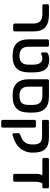

<svg xmlns="http://www.w3.org/2000/svg" viewBox="1111 -1726 806 3068"><g transform="rotate(90 1514.0 -192.0)"><path d="M380 0Q369 0 362.5 -6.5Q356 -13 356 -24V-322Q356 -391 321.5 -428.5Q287 -466 212 -466H72Q61 -466 54.5 -472.5Q48 -479 48 -490V-547Q48 -558 54.5 -564.5Q61 -571 72 -571H218Q350 -571 416 -512.5Q482 -454 482 -327V-24Q482 -13 475.5 -6.5Q469 0 458 0Z M873 10Q735 10 672 -55.5Q609 -121 609 -237V-547Q609 -558 615.5 -564.5Q622 -571 633 -571H703Q714 -571 720.5 -564.5Q727 -558 727 -547V-242Q727 -171 764 -135.5Q801 -100 873 -100Q1010 -100 1013 -236V-326Q1011 -397 984.5 -431.5Q958 -466 913 -466Q898 -466 879 -461Q860 -456 846 -448Q836 -443 826.5 -448Q817 -453 817 -465V-519Q817 -529 819.5 -537.5Q822 -546 833 -552Q850 -563 872.5 -569Q895 -575 933 -575Q1037 -575 1085.5 -518.5Q1134 -462 1136 -343Q1136 -336 1136.5 -320Q1137 -304 1137 -287Q1137 -270 1136.5 -254.5Q1136 -239 1136 -231Q1134 -174 1118.5 -129Q1103 -84 1071.5 -53Q1040 -22 991 -6Q942 10 873 10Z M1505 10Q1373 10 1310 -56Q1247 -122 1247 -240V-547Q1247 -558 1253.5 -564.5Q1260 -571 1271 -571H1519Q1590 -571 1638 -555Q1686 -539 1716.5 -508.5Q1747 -478 1761.5 -434Q1776 -390 1778 -333Q1778 -326 1778.5 -311.5Q1779 -297 1779 -282Q1779 -267 1778.5 -253Q1778 -239 1778 -231Q1776 -174 1760.5 -129Q1745 -84 1713 -53Q1681 -22 1630 -6Q1579 10 1505 10ZM1505 -100Q1546 -100 1574.5 -108Q1603 -116 1620.5 -132.5Q1638 -149 1646.5 -175Q1655 -201 1656 -236Q1656 -244 1656.5 -256.5Q1657 -269 1657 -282.5Q1657 -296 1656.5 -308.5Q1656 -321 1656 -328Q1651 -466 1514 -466H1365V-242Q1365 -171 1400.5 -135.5Q1436 -100 1505 -100Z M2134 11Q2124 13 2116 6.5Q2108 0 2108 -11V-82Q2108 -102 2132 -112L2167 -126Q2193 -136 2215 -150.5Q2237 -165 2253.5 -186.5Q2270 -208 2279.5 -239Q2289 -270 2289 -314Q2289 -355 2282 -383Q2275 -411 2259 -428.5Q2243 -446 2216.5 -453.5Q2190 -461 2151 -461H1919Q1909 -461 1902 -468Q1895 -475 1895 -485V-548Q1895 -558 1902 -564.5Q1909 -571 1919 -571H2174Q2242 -571 2288.5 -555.5Q2335 -540 2364 -508.5Q2393 -477 2406 -429Q2419 -381 2419 -315Q2419 -246 2398.5 -194Q2378 -142 2344 -104Q2310 -66 2266 -41Q2222 -16 2175 -2ZM1919 191Q1908 191 1901.5 184.5Q1895 178 1895 167V-339Q1895 -350 1901.5 -356.5Q1908 -363 1919 -363H1995Q2006 -363 2012.5 -356.5Q2019 -350 2019 -339V167Q2019 178 2012.5 184.5Q2006 191 1995 191Z M2780 0Q2758 0 2758 -22V-354Q2758 -434 2781 -466H2528Q2517 -466 2510.5 -472.5Q2504 -479 2504 -490V-547Q2504 -558 2510.5 -564.5Q2517 -571 2528 -571H2965Q2976 -571 2982.5 -564.5Q2989 -558 2989 -547V-490Q2989 -480 2982.5 -473Q2976 -466 2965 -466H2911Q2898 -448 2891 -416.5Q2884 -385 2884 -345V-22Q2884 -12 2876 -6Q2868 0 2858 0Z"/></g></svg>

Font: Fz Rubik Med
Style: Regular
Weight: 500
Designer: Hubert and Fischer
Foundry: Hubert and Fischer
Version: Vit hóa bi FontZin.com